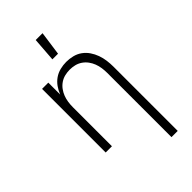

<svg xmlns="http://www.w3.org/2000/svg" viewBox="-291 -841 1131 1131"><g transform="rotate(-45 275.0 -275.0)"><path d="M418 210V-325Q418 -346 415 -367Q412 -388 404.5 -407.5Q397 -427 384.5 -444Q372 -461 354.5 -473Q337 -485 316.5 -490Q296 -495 275 -495Q254 -495 233.5 -490Q213 -485 195.5 -473Q178 -461 165.5 -444Q153 -427 145.5 -407.5Q138 -388 135 -367Q132 -346 132 -325V0H80V-530H132V-431Q141 -455 156.5 -477Q172 -499 193.5 -514Q215 -529 241 -535.5Q267 -542 293 -542Q319 -542 345.5 -535.5Q372 -529 393.5 -513.5Q415 -498 430 -476Q445 -454 454 -429Q463 -404 466.5 -377.5Q470 -351 470 -325V210ZM246 -610 257 -760H314L293 -610Z"/></g></svg>

Font: Lode Dark Term
Style: Regular
Weight: 400
Monospace: yes
Designer: Belleve Invis
Foundry: Belleve Invis
Version: Version 29.2.0